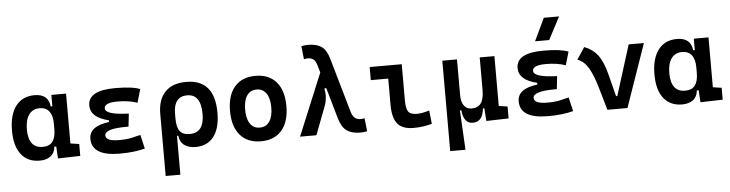

<svg xmlns="http://www.w3.org/2000/svg" viewBox="-55 -1070 5969 1570"><g transform="rotate(-5 2929.5 -285.0)"><path d="M234.4 9.8Q136.7 9.8 83 -58.3Q29.3 -126.5 29.3 -253.9Q29.3 -384.3 83.7 -455.8Q138.2 -527.3 237.8 -527.3Q350.6 -527.3 362.3 -423.8H375.5V-517.6H496.1V-108.4L567.4 -97.7V0L384.3 4.9L378.4 -93.8H363.3Q358.4 -42 324 -16.1Q289.6 9.8 234.4 9.8ZM375.5 -235.4V-282.2Q375.5 -348.1 348.6 -382.8Q321.8 -417.5 270 -417.5Q213.4 -417.5 182.4 -375Q151.4 -332.5 151.4 -253.9Q151.4 -100.1 269 -100.1Q324.2 -100.1 349.9 -134.8Q375.5 -169.4 375.5 -235.4Z M891.6 9.8Q662.1 9.8 662.1 -131.8Q662.1 -235.4 826.2 -255.4V-269.5Q676.8 -304.7 676.8 -403.8Q676.8 -527.3 899.4 -527.3Q1041.5 -527.3 1103.5 -501.5L1071.8 -392.1Q1002.9 -416.5 910.2 -416.5Q800.8 -416.5 800.8 -369.6Q800.8 -316.4 993.2 -310.1L981.4 -204.1H965.8Q786.1 -204.1 786.1 -148.9Q786.1 -101.1 895.5 -101.1Q958 -101.1 998.8 -110.4Q1039.6 -119.6 1071.8 -127.9L1098.6 -13.7Q1058.6 -2.9 1006.3 3.4Q954.1 9.8 891.6 9.8Z M1514.2 9.8Q1457 9.8 1421.4 -16.6Q1385.7 -43 1380.4 -94.7H1369.6V224.6H1249V-284.2Q1249 -401.9 1309.1 -464.6Q1369.1 -527.3 1482.4 -527.3Q1715.8 -527.3 1715.8 -253.9Q1715.8 -126.5 1663.1 -58.3Q1610.4 9.8 1514.2 9.8ZM1369.6 -235.8Q1369.6 -165.5 1394.3 -132.8Q1418.9 -100.1 1475.1 -100.1Q1593.8 -100.1 1593.8 -253.9Q1593.8 -417.5 1480 -417.5Q1426.8 -417.5 1398.2 -382.1Q1369.6 -346.7 1369.6 -279.8Z M2050.8 9.8Q1940.4 9.8 1879.9 -60.5Q1819.3 -130.9 1819.3 -258.8Q1819.3 -387.2 1879.9 -457.3Q1940.4 -527.3 2050.8 -527.3Q2161.1 -527.3 2221.7 -457.3Q2282.2 -387.2 2282.2 -258.8Q2282.2 -130.9 2221.7 -60.5Q2161.1 9.8 2050.8 9.8ZM2050.8 -102.5Q2102.1 -102.5 2130.1 -143.3Q2158.2 -184.1 2158.2 -258.8Q2158.2 -334 2130.1 -374.5Q2102.1 -415 2050.8 -415Q1999.5 -415 1971.4 -374.5Q1943.4 -334 1943.4 -258.8Q1943.4 -184.1 1971.4 -143.3Q1999.5 -102.5 2050.8 -102.5Z M2865.2 9.8Q2797.9 9.8 2756.1 -18.6Q2714.4 -46.9 2692.4 -122.6L2619.1 -378.4L2603.5 -373.5Q2610.4 -345.2 2610.4 -317.9Q2610.4 -308.6 2609.4 -299.8Q2606.4 -263.7 2594.2 -231.9L2505.9 0H2371.6L2582 -508.3L2564.5 -568.8Q2553.7 -605.5 2535.6 -618.9Q2517.6 -632.3 2491.7 -632.3Q2477.5 -632.3 2458.5 -628.4L2446.8 -736.3Q2474.1 -742.2 2503.9 -742.2Q2569.8 -742.2 2610.6 -715.1Q2651.4 -688 2672.4 -615.2L2800.8 -168.5Q2811 -131.8 2830.3 -116Q2849.6 -100.1 2877.4 -100.1Q2892.1 -100.1 2910.2 -104L2921.9 3.9Q2895 9.8 2865.2 9.8Z M3302.7 9.8Q3211.4 9.8 3171.4 -39.1Q3131.3 -87.9 3131.3 -195.3V-410.2H2988.3V-517.6H3251.5V-219.7Q3251.5 -158.2 3268.1 -130.4Q3284.7 -102.5 3341.8 -102.5Q3381.8 -102.5 3442.4 -121.1L3454.1 -10.7Q3415.5 0 3379.6 4.9Q3343.8 9.8 3302.7 9.8Z M3789.6 9.8Q3714.8 9.8 3704.1 -99.6H3692.4L3710 224.6H3584.5V-517.6H3705.1V-224.6Q3705.1 -168.5 3727.3 -137.9Q3749.5 -107.4 3789.6 -107.4Q3840.3 -107.4 3866 -141.1Q3891.6 -174.8 3891.6 -253.9V-517.6H4012.2V-108.4L4083.5 -97.7V0L3900.4 4.9L3893.1 -99.6H3881.3Q3871.1 9.8 3789.6 9.8Z M4407.2 9.8Q4177.7 9.8 4177.7 -131.8Q4177.7 -235.4 4341.8 -255.4V-269.5Q4192.4 -304.7 4192.4 -403.8Q4192.4 -527.3 4415 -527.3Q4557.1 -527.3 4619.1 -501.5L4587.4 -392.1Q4518.6 -416.5 4425.8 -416.5Q4316.4 -416.5 4316.4 -369.6Q4316.4 -316.4 4508.8 -310.1L4497.1 -204.1H4481.4Q4301.8 -204.1 4301.8 -148.9Q4301.8 -101.1 4411.1 -101.1Q4473.6 -101.1 4514.4 -110.4Q4555.2 -119.6 4587.4 -127.9L4614.3 -13.7Q4574.2 -2.9 4522 3.4Q4469.7 9.8 4407.2 9.8ZM4354 -609.4 4441.9 -794.9H4567.4L4469.7 -609.4Z M4894.5 0 4839.4 -190.4Q4809.6 -292.5 4774.7 -351.3Q4739.7 -410.2 4685.5 -429.7L4750 -527.3Q4818.4 -502 4859.9 -447.5Q4901.4 -393.1 4928.2 -288.1L4974.6 -105H4984.9L5114.3 -517.6H5239.3L5059.1 0Z M5507.8 9.8Q5410.2 9.8 5356.4 -58.3Q5302.7 -126.5 5302.7 -253.9Q5302.7 -384.3 5357.2 -455.8Q5411.6 -527.3 5511.2 -527.3Q5624 -527.3 5635.7 -423.8H5648.9V-517.6H5769.5V-108.4L5840.8 -97.7V0L5657.7 4.9L5651.9 -93.8H5636.7Q5631.8 -42 5597.4 -16.1Q5563 9.8 5507.8 9.8ZM5648.9 -235.4V-282.2Q5648.9 -348.1 5622.1 -382.8Q5595.2 -417.5 5543.5 -417.5Q5486.8 -417.5 5455.8 -375Q5424.8 -332.5 5424.8 -253.9Q5424.8 -100.1 5542.5 -100.1Q5597.7 -100.1 5623.3 -134.8Q5648.9 -169.4 5648.9 -235.4Z"/></g></svg>

Font: CaskaydiaCove NF SemiBold
Style: Regular
Weight: 600
Designer: Aaron Bell
Foundry: Saja Typeworks
Version: Version 2111.001; VTT 6.35;Nerd Fonts 3.2.1